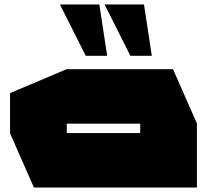

<svg xmlns="http://www.w3.org/2000/svg" viewBox="-20 -840 947 860"><path d="M279 -286V-530H755L862 -287V-286ZM132 0 25 -243V-244H608V0ZM25 -244V-423L278 -530H279V-244ZM608 0V-286H862V0ZM564 -590 449 -819V-820H625L660 -590ZM364 -590 249 -819V-820H425L460 -590Z"/></svg>

Font: Foldit Thin Black
Style: Regular
Weight: 900
Version: Version 1.003